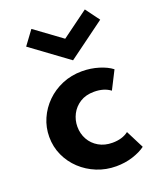

<svg xmlns="http://www.w3.org/2000/svg" viewBox="-155 -926 842 1033"><g transform="rotate(-20 266.0 -409.5)"><path d="M330 16Q380.5 16 425 1.8Q469.5 -12.5 498.5 -34L446 -137.5Q410.5 -110 354 -110Q309.5 -110 275.8 -129.5Q242 -149 223.5 -182.2Q205 -215.5 205 -256Q205 -293 222.2 -326.5Q239.5 -360 272.5 -381Q305.5 -402 353 -402Q409.5 -402 446 -374.5L498.5 -478Q470.5 -500 424.8 -514Q379 -528 329.5 -528Q268 -528 216 -506Q164 -484 125.5 -446Q87 -408 65.5 -359Q44 -310 44 -255.5Q44 -198.5 66.5 -149.2Q89 -100 128.5 -63Q168 -26 219.8 -5Q271.5 16 330 16ZM305.5 -599.5 517.5 -755 458.5 -835 305.5 -723 152.5 -835 93.5 -755Z"/></g></svg>

Font: Spartan
Style: Bold
Weight: 700
Designer: Matt Bailey, Mirko Velimirovic
Foundry: Matt Bailey
Version: Version 1.003; ttfautohint (v1.8.3)